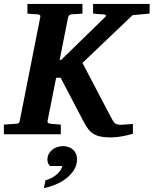

<svg xmlns="http://www.w3.org/2000/svg" viewBox="-36 -691 790 988"><path d="M646 -612.8 388.2 -367.2 526.9 -103Q535.6 -86.4 541.3 -76.2Q546.9 -65.9 552.7 -59.8Q558.6 -53.7 565.9 -51.5Q573.2 -49.3 585 -48.8Q588.9 -48.8 598.6 -49.6Q608.4 -50.3 619.1 -51Q629.9 -51.8 638.4 -52.5Q647 -53.2 647.9 -53.2V-2.9Q620.6 5.4 590.8 10.7Q561 16.1 533.2 16.1Q502.9 16.1 481.7 11.7Q460.4 7.3 445.1 -2.2Q429.7 -11.7 418.2 -26.6Q406.7 -41.5 396 -62L275.9 -291H252.9L209 -69.8Q207.5 -60.1 212.2 -57.6Q216.8 -55.2 225.1 -54.2Q233.4 -53.7 242.2 -52.7Q249.5 -51.8 258.5 -51.3Q267.6 -50.8 276.9 -49.8V0H-16.1V-49.8Q-6.3 -50.8 4.4 -51.3Q15.1 -51.8 24.9 -52.7Q36.1 -53.7 46.9 -54.2Q54.7 -54.2 59.6 -57.6Q64.5 -61 65.9 -70.8L170.9 -601.1Q173.3 -609.9 169.4 -613Q165.5 -616.2 158.2 -617.2Q149.9 -617.7 141.1 -618.2Q133.3 -618.7 124 -619.4Q114.7 -620.1 105 -621.1V-670.9H388.2V-621.1Q377.9 -620.1 367.9 -619.4Q357.9 -618.7 350.1 -618.2Q341.3 -617.7 333 -617.2Q325.7 -616.2 321 -613Q316.4 -609.9 314 -600.1L271 -382.8H278.8L503.9 -602.1Q511.7 -608.9 508.5 -612.5Q505.4 -616.2 495.1 -617.2Q486.3 -617.2 477.5 -618.2Q469.7 -618.7 460.4 -619.4Q451.2 -620.1 442.9 -621.1V-670.9H733.9V-621.1ZM360.4 127.9Q360.4 159.7 343.8 185.1Q327.1 210.4 301.8 229.2Q276.4 248 246.6 260Q216.8 272 189.9 276.9L198.2 236.8Q210.9 233.4 224.9 226.8Q238.8 220.2 251 210.7Q263.2 201.2 272.2 189.2Q281.2 177.2 284.2 163.1H221.2Q208 149.9 208 130.9Q208 114.3 214.8 101.3Q221.7 88.4 232.9 79.3Q244.1 70.3 258.5 65.7Q272.9 61 288.1 61Q303.2 61 316.7 65.7Q330.1 70.3 339.6 78.9Q349.1 87.4 354.7 99.9Q360.4 112.3 360.4 127.9Z"/></svg>

Font: Charis SIL
Style: Bold Italic
Weight: 700
Italic angle: -11°
Foundry: SIL International
Version: Version 4.112